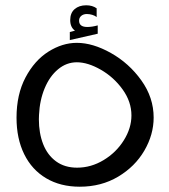

<svg xmlns="http://www.w3.org/2000/svg" viewBox="-20 -705 640 726"><path d="M42.5 -260Q42.5 -348 76.5 -412.2Q110.5 -476.5 163.2 -509.8Q216 -543 270.5 -543Q331 -543 399.5 -504.5Q468 -466 514.5 -401Q561 -336 561 -260.5Q561 -196 525.8 -135.5Q490.5 -75 426.8 -37Q363 1 281.5 1Q208.5 1 154.5 -31Q100.5 -63 71.5 -122Q42.5 -181 42.5 -260ZM477 -268.5Q477 -320.5 443.5 -367Q410 -413.5 361 -441.5Q312 -469.5 270.5 -469.5Q231.5 -469.5 199.8 -443.2Q168 -417 149 -371.5Q130 -326 127.5 -270L127 -254Q127 -201.5 143.2 -160Q159.5 -118.5 192 -94.8Q224.5 -71 271.5 -71Q324.5 -71 372 -99.8Q419.5 -128.5 448.2 -174.5Q477 -220.5 477 -268.5ZM244 -584 263.5 -589Q245.5 -602 245.5 -629Q245.5 -656 262.2 -670.5Q279 -685 306 -685Q329.5 -685 345.5 -673.5V-640.5Q339.5 -645.5 329.2 -648.8Q319 -652 308.5 -652Q295.5 -652 287.2 -645Q279 -638 279 -627Q279 -603 310 -603Q328 -603 349.5 -609V-577.5L244 -553.5Z"/></svg>

Font: JuliaMono Italic
Style: Regular
Weight: 400
Italic angle: -9°
Monospace: yes
Designer: cormullion
Foundry: corm
Version: Version 0.049; ttfautohint (v1.8.4)